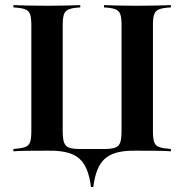

<svg xmlns="http://www.w3.org/2000/svg" viewBox="-20 -591 720 750"><path d="M32.3 0V-8.9Q62.9 -11.3 77.8 -16.5Q92.7 -21.8 97.6 -35.9Q102.4 -50 102.4 -78.2V-492.7Q102.4 -521 97.6 -535.1Q92.7 -549.2 77.8 -554.8Q62.9 -560.5 32.3 -562.1V-571Q52.4 -570.2 86.7 -569.4Q121 -568.5 166.1 -568.5Q206.5 -568.5 239.9 -569.4Q273.4 -570.2 293.5 -571V-562.1Q263.7 -560.5 249.2 -554.8Q234.7 -549.2 229.8 -535.1Q225 -521 225 -492.7V-78.2Q225 -49.2 230.2 -34.3Q235.5 -19.4 250.4 -14.1Q265.3 -8.9 294.4 -8.9H385.5Q414.5 -8.9 429.4 -14.1Q444.4 -19.4 449.6 -34.3Q454.8 -49.2 454.8 -78.2V-492.7Q454.8 -521 450 -535.1Q445.2 -549.2 430.6 -554.8Q416.1 -560.5 386.3 -562.1V-571Q406.5 -570.2 439.5 -569.4Q472.6 -568.5 513.7 -568.5Q558.9 -568.5 593.5 -569.4Q628.2 -570.2 647.6 -571V-562.1Q616.9 -560.5 602 -554.8Q587.1 -549.2 582.3 -535.1Q577.4 -521 577.4 -492.7V-78.2Q577.4 -50 582.3 -35.9Q587.1 -21.8 602 -16.5Q616.9 -11.3 647.6 -8.9V0Q628.2 -1.6 593.5 -2Q558.9 -2.4 513.7 -2.4Q494.4 -2.4 470.2 -2Q446 -1.6 414.9 -0.8Q383.9 0 345.2 0Q302.4 0 269.4 -0.8Q236.3 -1.6 210.9 -2Q185.5 -2.4 166.1 -2.4Q121 -2.4 86.3 -2Q51.6 -1.6 32.3 0ZM335.5 139.5Q330.6 100.8 319.8 73.4Q308.9 46 291.1 29.8Q273.4 13.7 246.8 6Q220.2 -1.6 184.7 -2.4L339.5 -4.8L495.2 -2.4Q458.9 -1.6 432.7 6Q406.5 13.7 388.7 29.8Q371 46 360.1 73.4Q349.2 100.8 344.4 139.5Z"/></svg>

Font: Playfair 144pt
Style: Bold
Weight: 700
Version: Version 2.001;gftools[0.9.30]